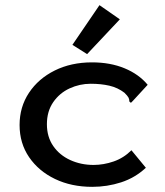

<svg xmlns="http://www.w3.org/2000/svg" viewBox="-20 -714 640 745"><path d="M338 11Q257 11 193.5 -19.5Q130 -50 93 -104Q56 -158 56 -229Q56 -299 92.5 -354Q129 -409 192.5 -440.5Q256 -472 337 -472Q408 -472 463.5 -449Q519 -426 553 -385L495 -322L488 -315L482 -320Q482 -329 478.5 -335.5Q475 -342 463 -354Q437 -374 404.5 -381.5Q372 -389 332 -389Q289 -389 250 -371Q211 -353 186.5 -317.5Q162 -282 162 -232Q162 -183 186.5 -147.5Q211 -112 252.5 -93Q294 -74 343 -74Q382 -74 421 -87.5Q460 -101 490 -131L546 -63Q504 -24 450 -6.5Q396 11 338 11ZM318 -504 261 -540 366 -694 445 -639Z"/></svg>

Font: Inconsolata Expanded SemiBold
Style: Regular
Weight: 600
Width: 7
Monospace: yes
Designer: Raph Levien, Cyreal, Brenton Simpson
Foundry: Raph Levien, Cyreal, Google
Version: Version 3.001; ttfautohint (v1.8.2.53-6de2)